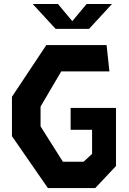

<svg xmlns="http://www.w3.org/2000/svg" viewBox="-20 -960 660 980"><path d="M224.5 0H466L572 -112.5V-409H340.5V-297.5H450V-174.5L406.5 -134.5H301L187 -315V-416L292.5 -595.5H538.5L524 -730H216.5L41 -466V-265ZM147 -939.5H276L349 -852L422 -939.5H551.5L434.5 -812.5H264Z"/></svg>

Font: Monaspace Krypton
Style: Bold
Weight: 700
Designer: Riley Cran & the Lettermatic Team
Foundry: Lettermatic
Version: Version 1.200 (Monaspace Krypton)